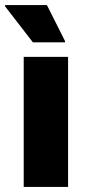

<svg xmlns="http://www.w3.org/2000/svg" viewBox="-47 -733 333 753"><path d="M46 0V-510H220V0ZM82 -567 -27 -708V-713H137L208 -572V-567Z"/></svg>

Font: Saira Semi Condensed ExtraBold
Style: Regular
Weight: 800
Width: 4
Designer: Hector Gatti with collaboration of the Omnibus-Type team
Foundry: Omnibus-Type
Version: Version 1.001; ttfautohint (v1.8)